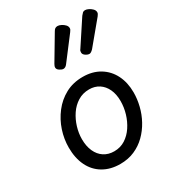

<svg xmlns="http://www.w3.org/2000/svg" viewBox="-203 -959 995 1095"><g transform="rotate(-30 294.5 -411.5)"><path d="M265 19Q201 19 153.5 -9Q106 -37 81 -88.5Q56 -140 56 -209Q56 -265 74 -319.5Q92 -374 127 -419.5Q162 -465 212 -492Q262 -519 326 -519Q390 -519 437 -490.5Q484 -462 509 -412Q534 -362 534 -297Q534 -254 523 -209Q512 -164 489.5 -123Q467 -82 434.5 -50Q402 -18 359.5 0.5Q317 19 265 19ZM271 -61Q312 -61 344 -81.5Q376 -102 398.5 -136Q421 -170 433 -210.5Q445 -251 445 -292Q445 -337 429.5 -370Q414 -403 386.5 -421Q359 -439 322 -439Q280 -439 247 -418.5Q214 -398 191.5 -364.5Q169 -331 157 -291.5Q145 -252 145 -213Q145 -167 160.5 -132.5Q176 -98 204.5 -79.5Q233 -61 271 -61ZM255 -613Q245 -613 231 -622Q217 -631 217 -643Q217 -649 219 -653.5Q221 -658 224 -664L318 -822Q324 -833 330.5 -837.5Q337 -842 347 -842Q357 -842 370 -835.5Q383 -829 392.5 -819Q402 -809 402 -797Q402 -791 399.5 -786.5Q397 -782 392 -775L280 -628Q274 -620 267.5 -616.5Q261 -613 255 -613ZM426 -613Q415 -613 401.5 -622Q388 -631 388 -643Q388 -649 389 -653.5Q390 -658 395 -664L499 -822Q507 -832 512.5 -837Q518 -842 528 -842Q538 -842 551 -835.5Q564 -829 573.5 -819Q583 -809 583 -797Q583 -791 580.5 -786.5Q578 -782 573 -775L451 -628Q443 -620 437 -616.5Q431 -613 426 -613Z"/></g></svg>

Font: Playwrite DE VA
Style: Regular
Weight: 400
Designer: Veronika Burian, José Scaglione
Foundry: TypeTogether
Version: Version 1.002